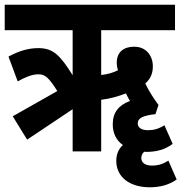

<svg xmlns="http://www.w3.org/2000/svg" viewBox="-20 -642 769 814"><path d="M95 -50 288 -179V0H409V-219C445 -223 483 -234 514 -246C519 -236 524 -225 531 -214C483 -196 458 -165 458 -115C458 -77 473 -47 501 -27C482 -10 473 13 473 40C473 108 529 152 615 152C660 152 698 141 729 119L694 39C670 54 650 60 624 60C596 60 579 48 579 28C579 17 584 7 592 1C595 2 597 2 599 2C644 2 680 -8 712 -32L677 -111C654 -96 631 -90 608 -90C579 -90 564 -101 564 -119C564 -141 585 -152 639 -158L652 -197C632 -224 611 -256 596 -288C621 -310 628 -335 628 -361C628 -404 601 -444 549 -444C505 -444 475 -422 475 -376C475 -365 477 -354 480 -344C460 -334 436 -327 409 -324V-514H722V-622H0V-514H288V-323C234 -410 204 -438 142 -438C99 -438 58 -425 16 -402L55 -297C85 -314 116 -327 142 -327C170 -327 185 -316 223 -256L34 -149Z"/></svg>

Font: Noto Sans Devanagari ExtraCondensed
Style: Bold
Weight: 700
Width: 2
Designer: Jelle Bosma - Monotype Design Team
Foundry: Monotype Imaging Inc.
Version: Version 2.004